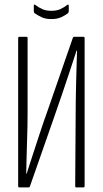

<svg xmlns="http://www.w3.org/2000/svg" viewBox="-20 -815 447 835"><path d="M64 0Q59 0 59 -6V-649Q59 -655 64 -655H95Q100 -655 100 -649V-332Q100 -303 99.5 -268Q99 -233 97.5 -196Q96 -159 95.5 -124.5Q95 -90 94 -60H96Q109 -101 124 -146.5Q139 -192 154.5 -239.5Q170 -287 186 -331L297 -651Q299 -655 303 -655H343Q348 -655 348 -649V-6Q348 0 343 0H312Q307 0 307 -6L309 -310Q309 -342 309.5 -378.5Q310 -415 311 -453Q312 -491 313 -527Q314 -563 315 -595H313Q299 -552 283 -504Q267 -456 250.5 -407Q234 -358 217 -310L110 -4Q109 0 104 0ZM203 -732Q177 -732 159 -741Q141 -750 130 -758Q127 -761 127 -766V-790Q127 -798 133 -794Q147 -783 163.5 -775.5Q180 -768 203 -768Q227 -768 243 -775.5Q259 -783 273 -794Q275 -796 277 -795Q279 -794 279 -790V-766Q279 -761 276 -758Q265 -749 247 -740.5Q229 -732 203 -732Z"/></svg>

Font: Sofia Sans Extra Condensed Light
Style: Regular
Weight: 300
Designer: Botio Nikoltchev, Ani Petrova
Foundry: lettersoup
Version: Version 4.101